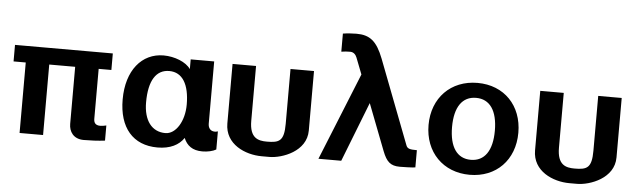

<svg xmlns="http://www.w3.org/2000/svg" viewBox="-47 -910 3660 1099"><g transform="rotate(5 1782.5 -360.0)"><path d="M374 -77C374 -34 399 8 459 8C499 8 541 6 581 1V-86C567 -83 556 -81 547 -81C516 -81 509 -98 509 -119V-405H582V-500H20V-405H90V0H225V-405H374Z M913 -428C989 -428 1029 -361 1029 -245C1029 -149 981 -72 921 -72C843 -72 796 -134 796 -238C796 -364 838 -428 913 -428ZM1164 -505H1029V-449C1003 -488 936 -514 873 -514C748 -514 661 -410 661 -243C661 -81 742 14 883 14C956 14 1006 -12 1034 -54C1052 -11 1084 14 1141 14C1171 14 1202 7 1220 -4V-108C1212 -105 1204 -105 1202 -105C1178 -105 1164 -122 1164 -148Z M1270 -158C1270 -38 1388 12 1482 12H1526C1600 12 1738 -38 1738 -158V-500H1603V-185C1603 -85 1575 -74 1504 -74C1455 -74 1405 -85 1405 -185V-500H1270Z M1807 -2H1938L2072 -345L2175 -78C2198 -19 2221 3 2275 3C2289 3 2346 2 2364 -1V-100C2322 -100 2309 -104 2302 -123L2117 -605C2079 -703 2038 -734 1962 -734C1943 -734 1908 -732 1884 -728V-624C1904 -627 1915 -628 1935 -628C1955 -628 1967 -614 1973 -599L2010 -504Z M2418 -250C2418 -94 2524 14 2677 14C2829 14 2934 -93 2934 -250C2934 -406 2830 -514 2677 -514C2524 -514 2418 -406 2418 -250ZM2553 -250C2553 -365 2597 -428 2676 -428C2755 -428 2799 -365 2799 -250C2799 -135 2755 -72 2676 -72C2597 -72 2553 -135 2553 -250Z M3038 -158C3038 -38 3156 12 3250 12H3294C3368 12 3506 -38 3506 -158V-500H3371V-185C3371 -85 3343 -74 3272 -74C3223 -74 3173 -85 3173 -185V-500H3038Z"/></g></svg>

Font: Perun
Style: Bold
Weight: 700
Foundry: Copyright (c) Stefan Peev, Context Ltd, 2016
Version: Version 1.089